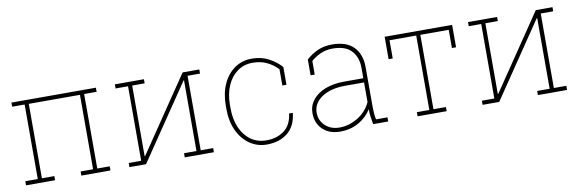

<svg xmlns="http://www.w3.org/2000/svg" viewBox="-44 -867 3662 1207"><g transform="rotate(-10 1787.5 -264.0)"><path d="M47.4 0V-26.4H127V-502H47.4V-528.3H586.4V-502H506.8V-26.4H586.4V0H400.4V-26.4H480V-501.5H153.3V-26.4H232.9V0Z M707.5 0V-26.4H787.1V-502H707.5V-528.3H893.1V-502H813.5V-51.8L816.4 -50.8L1140.1 -528.3H1246.6V-502H1167V-26.4H1246.6V0H1060.5V-26.4H1140.1V-476.6L1137.2 -477.5L813.5 0Z M1584 10.3Q1523.4 10.3 1475.1 -22.9Q1426.8 -56.2 1398.9 -115.5Q1371.1 -174.8 1371.1 -253.9V-274.4Q1371.1 -353.5 1398.2 -412.8Q1425.3 -472.2 1473.1 -505.1Q1521 -538.1 1583 -538.1Q1642.6 -538.1 1690.2 -512.9Q1737.8 -487.8 1769.5 -451.7V-338.4H1743.2V-441.9Q1711.9 -475.1 1672.4 -493.4Q1632.8 -511.7 1583.5 -511.7Q1527.8 -511.7 1485.8 -481.4Q1443.8 -451.2 1420.7 -397.7Q1397.5 -344.2 1397.5 -274.4V-253.9Q1397.5 -183.6 1420.9 -129.9Q1444.3 -76.2 1486.6 -46.1Q1528.8 -16.1 1585.4 -16.1Q1653.3 -16.1 1699.5 -50.8Q1745.6 -85.4 1754.4 -157.7H1776.9L1777.8 -154.8Q1768.6 -73.2 1716.3 -31.5Q1664.1 10.3 1584 10.3Z M2052.2 10.3Q1982.9 10.3 1941.2 -29.5Q1899.4 -69.3 1899.4 -133.8Q1899.4 -181.2 1928 -217.5Q1956.5 -253.9 2008.5 -274.4Q2060.5 -294.9 2130.9 -294.9H2252.4V-362.3Q2252.4 -428.2 2214.4 -470.2Q2176.3 -512.2 2094.7 -512.2Q2051.8 -512.2 2016.1 -496.1Q1980.5 -480 1955.6 -457V-370.6H1929.2V-471.2Q1961.9 -501.5 2002.2 -519.8Q2042.5 -538.1 2095.2 -538.1Q2186.5 -538.1 2232.7 -490.5Q2278.8 -442.9 2278.8 -361.3V-106.4Q2278.8 -85.9 2280.5 -65.9Q2282.2 -45.9 2286.1 -26.4H2359.4V0H2263.2Q2256.8 -34.7 2254.6 -53Q2252.4 -71.3 2252.4 -97.2Q2222.7 -49.3 2170.7 -19.5Q2118.7 10.3 2052.2 10.3ZM2052.2 -15.6Q2112.3 -15.6 2168.5 -49.3Q2224.6 -83 2252.4 -142.6V-268.1H2132.3Q2039.1 -268.1 1982.4 -230.2Q1925.8 -192.4 1925.8 -131.8Q1925.8 -82.5 1961.4 -49.1Q1997.1 -15.6 2052.2 -15.6Z M2546.9 0V-26.4H2626.5V-501.5H2456.1V-385.3H2429.7V-528.3H2860.4V-385.3H2834V-501.5H2652.8V-26.4H2732.4V0Z M2961.9 0V-26.4H3041.5V-502H2961.9V-528.3H3147.5V-502H3067.9V-51.8L3070.8 -50.8L3394.5 -528.3H3501V-502H3421.4V-26.4H3501V0H3314.9V-26.4H3394.5V-476.6L3391.6 -477.5L3067.9 0Z"/></g></svg>

Font: Roboto Slab Thin
Style: Regular
Weight: 100
Designer: Google
Version: Version 2.000; ttfautohint (v1.8.1.43-b0c9)